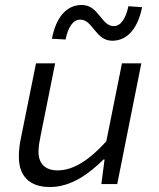

<svg xmlns="http://www.w3.org/2000/svg" viewBox="-20 -741 640 773"><path d="M181 12C267 12 339 -42 397 -99H401L388 0H452L549 -486H471L408 -172C342 -99 277 -55 212 -55C162 -55 135 -82 135 -130C135 -152 139 -172 144 -197L202 -486H125L65 -189C59 -162 56 -137 56 -109C56 -36 95 12 181 12ZM432 -577C498 -577 537 -635 552 -712L497 -716C487 -669 468 -636 438 -636C387 -636 378 -721 309 -721C243 -721 204 -664 189 -585L244 -582C254 -630 273 -662 303 -662C354 -662 364 -577 432 -577Z"/></svg>

Font: Source Code Variable
Style: Italic
Weight: 400
Italic angle: -11°
Monospace: yes
Designer: Paul D. Hunt, Teo Tuominen
Foundry: Adobe Systems Incorporated
Version: Version 1.005;PS 1.0;hotconv 16.6.54;makeotf.lib2.5.65590